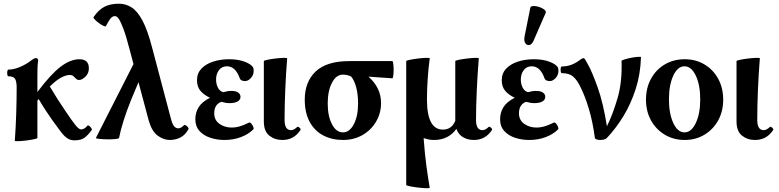

<svg xmlns="http://www.w3.org/2000/svg" viewBox="-20 -745 4207 1037"><path d="M60 15Q65 -53 67.5 -128.5Q70 -204 70 -272Q70 -303 62 -318Q54 -333 25 -333Q21 -333 19.5 -342Q18 -351 19.5 -360Q21 -369 25 -369Q54 -369 88.5 -383.5Q123 -398 153 -422Q165 -431 174 -431Q186 -431 186 -418Q183 -397 182.5 -375.5Q182 -354 182 -333V-248Q253 -343 306.5 -384Q360 -425 409 -425Q460 -425 460 -376Q460 -349 441.5 -331Q423 -313 407 -313Q397 -313 390.5 -320Q384 -327 376.5 -333.5Q369 -340 356 -340Q338 -340 312 -327Q286 -314 249 -278Q269 -244 291 -209.5Q313 -175 335 -143Q368 -94 387 -70Q406 -46 418 -46Q436 -46 452 -66Q455 -70 461.5 -65.5Q468 -61 473 -53.5Q478 -46 475 -42Q456 -16 437 -1.5Q418 13 382 13Q362 13 345.5 3Q329 -7 310 -31.5Q291 -56 261 -98Q242 -125 223.5 -153.5Q205 -182 189 -210Q185 -206 182 -202V0Q182 3 163.5 7Q145 11 121 14Q97 17 78.5 17.5Q60 18 60 15Z M498 0 701 -399 680 -478Q661 -551 646.5 -589.5Q632 -628 621.5 -643Q611 -658 601 -658Q589 -658 579.5 -648Q570 -638 552 -604Q550 -600 538.5 -605.5Q527 -611 514 -620.5Q501 -630 492 -639.5Q483 -649 485 -652Q512 -692 544 -708.5Q576 -725 622 -725Q660 -725 691.5 -704.5Q723 -684 750 -633Q777 -582 801 -490L901 -112Q910 -75 920 -63.5Q930 -52 942 -52Q950 -52 957 -55.5Q964 -59 974 -69Q977 -72 983.5 -68Q990 -64 995 -58Q1000 -52 998 -48Q982 -17 955.5 -3Q929 11 897 11Q863 11 831 -13Q799 -37 783 -95L728 -301L689 -208Q664 -146 647.5 -93.5Q631 -41 623 0Q622 4 602.5 6Q583 8 558 7.5Q533 7 514.5 5Q496 3 498 0Z M1192 11Q1153 11 1117 -0.5Q1081 -12 1058 -37Q1035 -62 1035 -101Q1035 -137 1053 -166Q1071 -195 1114 -217Q1082 -232 1063 -254Q1044 -276 1044 -312Q1044 -349 1067.5 -374Q1091 -399 1130.5 -412Q1170 -425 1217 -425Q1267 -425 1302 -411.5Q1337 -398 1347 -381Q1349 -377 1349.5 -372Q1350 -367 1350 -361Q1350 -340 1335 -323.5Q1320 -307 1303 -307Q1294 -307 1286 -310.5Q1278 -314 1275 -322Q1252 -387 1206 -387Q1178 -387 1162.5 -366Q1147 -345 1147 -316Q1147 -291 1157 -271.5Q1167 -252 1186 -247Q1196 -250 1207 -252Q1218 -254 1229 -254Q1254 -254 1266.5 -245Q1279 -236 1279 -222Q1279 -206 1263.5 -197Q1248 -188 1221 -188Q1208 -188 1197 -190Q1186 -192 1176 -195Q1159 -190 1148 -174.5Q1137 -159 1137 -133Q1137 -96 1165.5 -76Q1194 -56 1232 -56Q1252 -56 1273.5 -62Q1295 -68 1323 -82Q1330 -86 1337 -78Q1344 -70 1348 -60Q1352 -50 1348 -46Q1322 -20 1281.5 -4.5Q1241 11 1192 11Z M1505 11Q1464 11 1434.5 -12.5Q1405 -36 1405 -89V-415Q1405 -418 1424 -422Q1443 -426 1468 -429Q1493 -432 1512 -432.5Q1531 -433 1531 -430Q1524 -343 1520.5 -256Q1517 -169 1517 -97Q1517 -42 1552 -42Q1567 -42 1585 -59Q1589 -63 1597.5 -55.5Q1606 -48 1603 -43Q1568 11 1505 11Z M1832 11Q1773 11 1726 -13.5Q1679 -38 1652.5 -87Q1626 -136 1626 -207Q1626 -303 1685 -359Q1744 -415 1867 -415H2099Q2102 -415 2104 -401Q2106 -387 2106 -368.5Q2106 -350 2104 -336Q2102 -322 2099 -322Q2067 -324 2034.5 -326.5Q2002 -329 1970 -331Q2002 -303 2020 -267.5Q2038 -232 2038 -188Q2038 -134 2011.5 -88.5Q1985 -43 1938.5 -16Q1892 11 1832 11ZM1832 -30Q1868 -30 1891 -74Q1914 -118 1914 -186Q1914 -236 1903.5 -274.5Q1893 -313 1876 -332Q1854 -342 1832 -342Q1796 -342 1773 -298Q1750 -254 1750 -186Q1750 -118 1773 -74Q1796 -30 1832 -30Z M2301 269Q2301 272 2282 271.5Q2263 271 2238 268Q2213 265 2193.5 261Q2174 257 2174 254V-415Q2174 -418 2193.5 -422Q2213 -426 2238 -429Q2263 -432 2282 -432.5Q2301 -433 2301 -430Q2294 -378 2290 -319Q2286 -260 2286 -208Q2286 -45 2372 -45Q2420 -45 2439 -93V-415Q2439 -418 2458.5 -422Q2478 -426 2503 -429Q2528 -432 2547 -432.5Q2566 -433 2566 -430Q2559 -343 2555 -256Q2551 -169 2551 -97Q2551 -42 2586 -42Q2601 -42 2619 -59Q2623 -63 2631.5 -55.5Q2640 -48 2637 -43Q2602 11 2539 11Q2507 11 2481.5 -3.5Q2456 -18 2445 -49Q2402 11 2324 11Q2308 11 2294 8Q2280 5 2268 1Q2274 84 2283 151Q2292 218 2301 269Z M2838 11Q2799 11 2763 -0.5Q2727 -12 2704 -37Q2681 -62 2681 -101Q2681 -137 2699 -166Q2717 -195 2760 -217Q2728 -232 2709 -254Q2690 -276 2690 -312Q2690 -349 2713.5 -374Q2737 -399 2776.5 -412Q2816 -425 2863 -425Q2913 -425 2948 -411.5Q2983 -398 2993 -381Q2995 -377 2995.5 -372Q2996 -367 2996 -361Q2996 -340 2981 -323.5Q2966 -307 2949 -307Q2940 -307 2932 -310.5Q2924 -314 2921 -322Q2898 -387 2852 -387Q2824 -387 2808.5 -366Q2793 -345 2793 -316Q2793 -291 2803 -271.5Q2813 -252 2832 -247Q2842 -250 2853 -252Q2864 -254 2875 -254Q2900 -254 2912.5 -245Q2925 -236 2925 -222Q2925 -206 2909.5 -197Q2894 -188 2867 -188Q2854 -188 2843 -190Q2832 -192 2822 -195Q2805 -190 2794 -174.5Q2783 -159 2783 -133Q2783 -96 2811.5 -76Q2840 -56 2878 -56Q2898 -56 2919.5 -62Q2941 -68 2969 -82Q2976 -86 2983 -78Q2990 -70 2994 -60Q2998 -50 2994 -46Q2968 -20 2927.5 -4.5Q2887 11 2838 11ZM2864 -530Q2854 -505 2840 -502Q2826 -499 2817.5 -511.5Q2809 -524 2813 -547L2844 -702Q2846 -712 2860.5 -712.5Q2875 -713 2892 -707.5Q2909 -702 2920 -693Q2931 -684 2927 -675Z M3221 11Q3211 11 3202.5 8Q3194 5 3193 0Q3181 -89 3160.5 -157Q3140 -225 3117 -271Q3098 -312 3076 -331Q3054 -350 3014 -350Q3010 -350 3008.5 -359Q3007 -368 3008.5 -377Q3010 -386 3014 -386Q3043 -386 3068 -396Q3093 -406 3113 -422Q3125 -431 3133 -431Q3138 -431 3156 -396Q3178 -357 3208 -273Q3238 -189 3258 -63Q3290 -128 3315.5 -215Q3341 -302 3337 -416Q3337 -419 3353 -424Q3369 -429 3389.5 -433Q3410 -437 3426 -438Q3442 -439 3442 -436Q3439 -343 3413 -263Q3387 -183 3347 -117.5Q3307 -52 3258 0Q3252 6 3242 8.5Q3232 11 3221 11Z M3678 11Q3618 11 3570.5 -17.5Q3523 -46 3496 -95Q3469 -144 3469 -207Q3469 -270 3496 -319.5Q3523 -369 3570.5 -397Q3618 -425 3678 -425Q3738 -425 3785 -397Q3832 -369 3859 -319.5Q3886 -270 3886 -207Q3886 -144 3859 -95Q3832 -46 3785 -17.5Q3738 11 3678 11ZM3677 -30Q3714 -30 3738 -80.5Q3762 -131 3762 -208Q3762 -286 3738 -336.5Q3714 -387 3677 -387Q3640 -387 3616.5 -336.5Q3593 -286 3593 -208Q3593 -131 3616.5 -80.5Q3640 -30 3677 -30Z M4058 11Q4017 11 3987.5 -12.5Q3958 -36 3958 -89V-415Q3958 -418 3977 -422Q3996 -426 4021 -429Q4046 -432 4065 -432.5Q4084 -433 4084 -430Q4077 -343 4073.5 -256Q4070 -169 4070 -97Q4070 -42 4105 -42Q4120 -42 4138 -59Q4142 -63 4150.5 -55.5Q4159 -48 4156 -43Q4121 11 4058 11Z"/></svg>

Font: Junicode
Style: Bold
Weight: 700
Designer: Peter S. Baker
Version: Version 2.100; ttfautohint (v1.8.4)